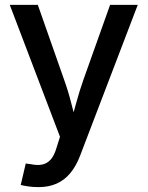

<svg xmlns="http://www.w3.org/2000/svg" viewBox="-20 -559 604 786"><path d="M64.9 198.2 85.4 110.4 107.4 113.3Q132.3 118.7 152.3 114.7Q172.4 110.8 187.3 94.5Q202.1 78.1 211.4 45.9L225.6 1L20 -539.1H134.8L241.7 -234.9Q259.3 -186 271.5 -137.5Q283.7 -88.9 297.4 -40.5H265.1Q278.8 -88.9 292 -137.7Q305.2 -186.5 322.3 -234.9L430.7 -539.1H543.9L307.6 79.1Q291.5 121.1 267.8 149.7Q244.1 178.2 211.9 192.6Q179.7 207 137.7 207Q114.7 207 95.5 204.1Q76.2 201.2 64.9 198.2Z"/></svg>

Font: Inter 18pt Medium
Style: Regular
Weight: 500
Designer: Rasmus Andersson
Foundry: rsms
Version: Version 4.001;git-66647c0bb